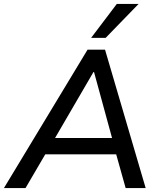

<svg xmlns="http://www.w3.org/2000/svg" viewBox="-50 -958 812 978"><path d="M-30 0 396 -705H485L692 0H590L534 -200L574 -172H147L197 -200L80 0ZM426 -591 217 -232 196 -255H551L527 -232L429 -591ZM414 -765 545 -938H656L488 -765Z"/></svg>

Font: Mulish ExtraLight SemiBold
Style: Italic
Weight: 600
Italic angle: -9°
Version: Version 3.603